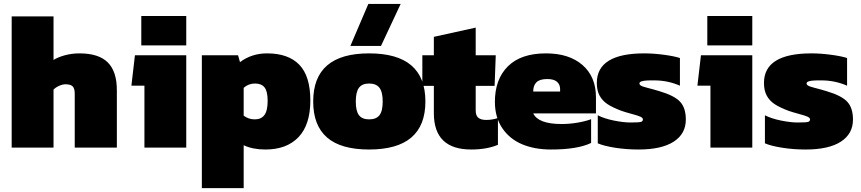

<svg xmlns="http://www.w3.org/2000/svg" viewBox="-20 -758 4420 986"><path d="M40 0V-673.8H254.9V-450.2Q278.3 -464.8 314 -474.4Q349.6 -483.9 388.2 -483.9Q486.8 -483.9 533.4 -437.5Q580.1 -391.1 580.1 -294.9V0H363.8V-277.8Q363.8 -303.7 353 -314.5Q342.3 -325.2 316.9 -325.2Q301.3 -325.2 283.4 -317.1Q265.6 -309.1 254.9 -297.9V0Z M705.6 -524.9V-675.8H936.5V-524.9ZM721.7 0V-317.9H654.8L672.9 -474.1H936.5V0Z M1016.6 208V-474.1H1202.6L1212.4 -439Q1272.5 -483.9 1351.6 -483.9Q1460.9 -483.9 1517.3 -425.3Q1573.7 -366.7 1573.7 -242.2Q1573.7 -117.7 1513.2 -54Q1452.6 9.8 1342.8 9.8Q1277.8 9.8 1231.4 -12.2V208ZM1288.6 -145Q1321.3 -145 1337.9 -167.2Q1354.5 -189.5 1354.5 -240.2Q1354.5 -289.1 1338.6 -309.1Q1322.8 -329.1 1289.6 -329.1Q1256.3 -329.1 1231.4 -307.1V-164.1Q1256.3 -145 1288.6 -145Z M1779.3 -522 1871.6 -737.8H2037.6L1936.5 -522ZM1875.5 9.8Q1730.5 9.8 1659.4 -52Q1588.4 -113.8 1588.4 -236.8Q1588.4 -483.9 1875.5 -483.9Q2164.6 -483.9 2164.6 -236.8Q2164.6 9.8 1875.5 9.8ZM1875.5 -145Q1912.1 -145 1928.7 -166.3Q1945.3 -187.5 1945.3 -236.8Q1945.3 -285.6 1928.5 -307.4Q1911.6 -329.1 1875.5 -329.1Q1839.8 -329.1 1823.5 -307.4Q1807.1 -285.6 1807.1 -236.8Q1807.1 -187.5 1823.5 -166.3Q1839.8 -145 1875.5 -145Z M2399.9 9.8Q2208 9.8 2208 -176.8V-316.9H2148.9V-474.1H2208V-568.8L2422.9 -616.2V-474.1H2525.9L2520 -316.9H2422.9V-189.9Q2422.9 -165 2436 -153.6Q2449.2 -142.1 2477.1 -142.1Q2507.3 -142.1 2537.1 -151.9V-14.2Q2479 9.8 2399.9 9.8Z M2809.6 9.8Q2725.1 9.8 2660.9 -17.3Q2596.7 -44.4 2559.1 -100.3Q2521.5 -156.2 2521.5 -234.9Q2521.5 -351.1 2588.4 -417.5Q2655.3 -483.9 2783.7 -483.9Q2902.8 -483.9 2971.7 -423.8Q3040.5 -363.8 3040.5 -257.8V-175.8H2718.3Q2744.1 -121.1 2864.3 -121.1Q2905.8 -121.1 2947.5 -128.4Q2989.3 -135.7 3015.6 -146V-23.9Q2945.3 9.8 2809.6 9.8ZM2718.3 -288.1H2856.4V-300.8Q2856.4 -323.7 2840.6 -337.9Q2824.7 -352.1 2790.5 -352.1Q2752 -352.1 2735.1 -335.7Q2718.3 -319.3 2718.3 -288.1Z M3258.8 9.8Q3195.8 9.8 3138.7 0.7Q3081.5 -8.3 3049.8 -22V-166Q3083 -148.9 3132.6 -138.9Q3182.1 -128.9 3218.8 -128.9Q3265.1 -128.9 3273.9 -132.8Q3281.2 -136.7 3281.7 -144Q3281.7 -152.8 3268.8 -158.7Q3255.9 -164.6 3223.1 -173.3Q3190.4 -182.1 3170.9 -189Q3125.5 -206.1 3099.1 -223.6Q3072.8 -241.2 3058.8 -267.6Q3044.9 -293.9 3044.9 -332Q3044.9 -483.9 3289.1 -483.9Q3335.4 -483.9 3388.9 -476.8Q3442.4 -469.7 3471.7 -460V-317.9Q3409.7 -345.2 3339.8 -345.2Q3328.1 -345.2 3321.8 -345.2Q3315.4 -345.2 3304.7 -344.7Q3293.9 -344.2 3288.1 -343.3Q3282.2 -342.3 3275.9 -340.6Q3269.5 -338.9 3266.6 -335.9Q3263.7 -333 3263.7 -329.1Q3263.7 -324.2 3268.6 -320.3Q3273.4 -316.4 3283.7 -313Q3293.9 -309.6 3304.9 -306.9Q3315.9 -304.2 3333.7 -299.3Q3351.6 -294.4 3365.7 -290Q3443.4 -267.1 3472.7 -235.4Q3502 -203.6 3502 -144Q3502 -70.8 3439.7 -30.5Q3377.4 9.8 3258.8 9.8Z M3612.3 -524.9V-675.8H3843.3V-524.9ZM3628.4 0V-317.9H3561.5L3579.6 -474.1H3843.3V0Z M4117.2 9.8Q4054.2 9.8 3997.1 0.7Q3939.9 -8.3 3908.2 -22V-166Q3941.4 -148.9 3991 -138.9Q4040.5 -128.9 4077.1 -128.9Q4123.5 -128.9 4132.3 -132.8Q4139.6 -136.7 4140.1 -144Q4140.1 -152.8 4127.2 -158.7Q4114.3 -164.6 4081.5 -173.3Q4048.8 -182.1 4029.3 -189Q3983.9 -206.1 3957.5 -223.6Q3931.2 -241.2 3917.2 -267.6Q3903.3 -293.9 3903.3 -332Q3903.3 -483.9 4147.5 -483.9Q4193.8 -483.9 4247.3 -476.8Q4300.8 -469.7 4330.1 -460V-317.9Q4268.1 -345.2 4198.2 -345.2Q4186.5 -345.2 4180.2 -345.2Q4173.8 -345.2 4163.1 -344.7Q4152.3 -344.2 4146.5 -343.3Q4140.6 -342.3 4134.3 -340.6Q4127.9 -338.9 4125 -335.9Q4122.1 -333 4122.1 -329.1Q4122.1 -324.2 4127 -320.3Q4131.8 -316.4 4142.1 -313Q4152.3 -309.6 4163.3 -306.9Q4174.3 -304.2 4192.1 -299.3Q4210 -294.4 4224.1 -290Q4301.8 -267.1 4331.1 -235.4Q4360.4 -203.6 4360.4 -144Q4360.4 -70.8 4298.1 -30.5Q4235.8 9.8 4117.2 9.8Z"/></svg>

Font: Kanit ExtraBold
Style: Regular
Weight: 800
Designer: Katatrad Team
Foundry: CadsonDemak
Version: Version 1.000;PS 001.000;hotconv 1.0.88;makeotf.lib2.5.64775